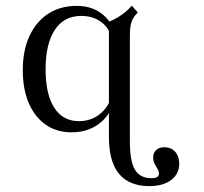

<svg xmlns="http://www.w3.org/2000/svg" viewBox="-20 -447 705 665"><path d="M227.4 11.3Q176.6 11.3 138.7 -14.9Q100.8 -41.1 79.8 -89.5Q58.9 -137.9 58.9 -204Q58.9 -271.8 81.9 -321.8Q104.8 -371.8 146.8 -399.2Q188.7 -426.6 245.2 -426.6Q292.7 -426.6 325 -404.8Q357.3 -383.1 371 -350L361.3 -329.8Q352.4 -356.5 325.4 -374.2Q298.4 -391.9 261.3 -391.9Q201.6 -391.9 169.8 -343.5Q137.9 -295.2 137.9 -206.5Q137.9 -121 167.7 -74.2Q197.6 -27.4 253.2 -27.4Q293.5 -27.4 323.4 -50Q353.2 -72.6 365.3 -109.7L372.6 -90.3Q359.7 -45.2 321 -16.9Q282.3 11.3 227.4 11.3ZM357.3 -206.5V-414.5V-371.8Q373.4 -378.2 387.5 -386.7Q401.6 -395.2 414.5 -405.6Q427.4 -416.1 436.3 -427.4L457.3 -404Q446.8 -393.5 440.7 -382.7Q434.7 -371.8 432.3 -358.5Q429.8 -345.2 429.8 -325V-206.5ZM429.8 41.9Q429.8 112.1 447.6 141.1Q465.3 170.2 504.8 170.2Q530.6 170.2 530.6 154Q530.6 146 525.4 137.9Q520.2 129.8 515.3 119.8Q510.5 109.7 510.5 97.6Q510.5 82.3 521 72.6Q531.5 62.9 549.2 62.9Q572.6 62.9 586.7 78.6Q600.8 94.4 600.8 119.4Q600.8 155.6 572.6 176.6Q544.4 197.6 496.8 197.6Q453.2 197.6 421.8 179.8Q390.3 162.1 373.8 124.2Q357.3 86.3 357.3 26.6V-206.5H429.8Z"/></svg>

Font: Playfair 5pt SemiExpanded Light Light
Style: Regular
Weight: 300
Version: Version 2.203